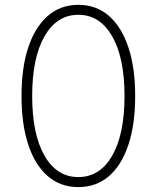

<svg xmlns="http://www.w3.org/2000/svg" viewBox="-20 -757 642 787"><path d="M301.1 9.9Q228.3 9.9 176.1 -34.8Q123.9 -79.5 96.1 -163.2Q68.2 -246.8 68.2 -363.6Q68.2 -480.1 96.2 -563.7Q124.3 -647.4 176.5 -692.3Q228.7 -737.2 301.1 -737.2Q373.9 -737.2 426 -692.3Q478 -647.4 506 -563.7Q534.1 -480.1 534.1 -363.6Q534.1 -246.8 506.2 -163.2Q478.3 -79.5 426.3 -34.8Q374.3 9.9 301.1 9.9ZM301.1 -31.2Q389.6 -31.2 440 -119.1Q490.4 -207 490.4 -363.6Q490.4 -520.2 439.8 -608.3Q389.2 -696.4 301.1 -696.4Q213.1 -696.4 162.5 -608.3Q111.9 -520.2 111.9 -363.6Q111.9 -207 162.3 -119.1Q212.7 -31.2 301.1 -31.2Z"/></svg>

Font: Inter UI Extra Light
Style: Regular
Weight: 200
Designer: Rasmus Andersson
Foundry: rsms
Version: 3.2;8d6f07862